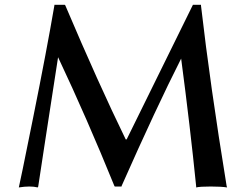

<svg xmlns="http://www.w3.org/2000/svg" viewBox="-20 -782 1040 812"><path d="M59.6 10.7Q62.5 2 120.1 -284.2Q177.7 -570.3 210 -758.8V-761.7H253.9L255.9 -759.8Q396.5 -428.7 511.7 -192.4H515.6L795.9 -761.7H830.1V-757.8Q868.2 -425.8 938.5 4.9L940.4 10.7Q916 6.8 871.1 6.8Q826.2 6.8 809.6 10.7V5.9Q784.2 -246.1 746.1 -534.2Q641.6 -328.1 494.1 4.9V6.8H465.8L463.9 4.9Q347.7 -281.2 225.6 -540Q215.8 -473.6 203.6 -397.5Q191.4 -321.3 170.4 -182.1Q149.4 -43 141.6 6.8L139.6 10.7Q124 6.8 104 6.8Q84 6.8 59.6 10.7Z"/></svg>

Font: GenEi LateMin P v2
Style: Medium
Weight: 500
Designer: o_tamon (Modified)
Foundry: o_tamon / Adobe Systems Incorporated / FONT 910 / Philipp H. Poll
Version: Version 2.1;Original Version 1.004